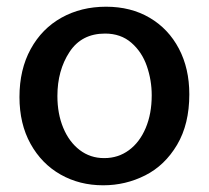

<svg xmlns="http://www.w3.org/2000/svg" viewBox="-20 -519 623 572"><path d="M38 -230Q38 -312 71.5 -373Q105 -434 163.5 -466.5Q222 -499 296 -499Q370 -499 426 -466Q482 -433 513 -374Q544 -315 544 -238Q544 -149 507.5 -87.5Q471 -26 412.5 3.5Q354 33 288 33H287Q217 33 160.5 1Q104 -31 71 -90.5Q38 -150 38 -230ZM432 -235Q432 -280 417.5 -322Q403 -364 371.5 -391.5Q340 -419 293 -419Q223 -419 187 -364Q151 -309 151 -233Q151 -180 168.5 -138Q186 -96 217.5 -72Q249 -48 290 -48H291Q332 -48 364 -71.5Q396 -95 414 -137.5Q432 -180 432 -235Z"/></svg>

Font: Gmarket Sans TTF Medium
Style: Regular
Weight: 500
Designer: Creative Director : Sungho Lee; Art Director : Kiwoong Choi; Project Manager : Sori Yang, Jongwook Yoon; Font Designer :
Foundry: Sandoll Inc.
Version: Version 1.000;hotconv 1.0.109;makeotfexe 2.5.65596